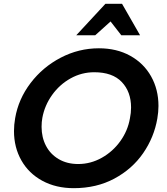

<svg xmlns="http://www.w3.org/2000/svg" viewBox="-20 -968 870 1002"><path d="M801 -349Q807 -384 807 -415Q807 -501 768.5 -569.5Q730 -638 659.5 -677Q589 -716 496 -716Q391 -716 297 -667Q203 -618 139.5 -534.5Q76 -451 59 -351Q53 -317 53 -284Q53 -199 91.5 -131Q130 -63 201 -24.5Q272 14 365 14Q484 14 577 -36Q670 -86 727 -168.5Q784 -251 801 -349ZM664 -407Q664 -379 658 -350Q647 -286 608 -231.5Q569 -177 511 -144.5Q453 -112 388 -112Q330 -112 286.5 -137.5Q243 -163 220 -207Q197 -251 197 -306Q197 -332 201 -353Q213 -418 252 -472.5Q291 -527 348.5 -559Q406 -591 472 -591Q567 -591 615.5 -540Q664 -489 664 -407ZM617 -948H530L378 -784H477L557 -856L613 -784H711Z"/></svg>

Font: Geom SemiBold
Style: Bold Italic
Weight: 600
Italic angle: -10°
Version: Version 1.102